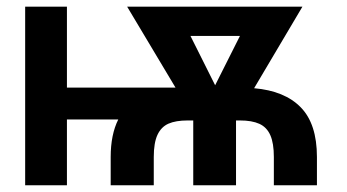

<svg xmlns="http://www.w3.org/2000/svg" viewBox="-20 -550 1029 570"><path d="M178.7 -290H501L357.4 -530.3H877.9L734.4 -288.1Q825.2 -280.3 873 -231.2Q920.9 -182.1 920.9 -84V0H793V-84Q793 -125 782.5 -148.7Q772 -172.4 750 -182.4Q728 -192.4 692.4 -192.4H680.7V0H553.7V-192.4H537.1Q502 -192.4 480.2 -182.9Q458.5 -173.3 447.5 -149.7Q436.5 -126 436.5 -84V0H308.6V-84Q308.6 -150.4 331.1 -195.3H178.7V0H54.7V-530.3H178.7ZM618.7 -296.9 692.4 -443.4H545.4Z"/></svg>

Font: Pretendard GOV SemiBold
Style: Regular
Weight: 600
Designer: Base glyphs from Inter by Rasmus Andersson; Hangeul glyphs from Noto Sans CJK(Source Han Sans) by Jang Soo-young and Kan
Foundry: Kil Hyung-jin
Version: Version 1.309